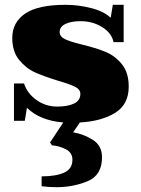

<svg xmlns="http://www.w3.org/2000/svg" viewBox="-20 -500 587 798"><path d="M312 9 284 50Q327 57 365.5 81Q404 105 404 154Q404 228 344.5 253Q285 278 214 278Q182 278 153 274V233Q212 233 246.5 217.5Q281 202 281 164Q281 134 253 120Q225 106 196 104L188 92L243 9Q146 1 92 -52L83 2H38V-153H80Q93 -112 131.5 -84.5Q170 -57 218 -57Q261 -57 287.5 -69.5Q314 -82 314 -110Q314 -128 292.5 -139Q271 -150 223 -164Q164 -182 126 -199Q88 -216 59.5 -251Q31 -286 31 -342Q31 -407 84.5 -443.5Q138 -480 253 -480Q305 -480 358.5 -466.5Q412 -453 440 -426L449 -480H494V-325H452Q444 -363 404.5 -387.5Q365 -412 315 -412Q276 -412 252 -400.5Q228 -389 228 -367Q228 -348 249.5 -337.5Q271 -327 320 -315Q378 -301 417.5 -285Q457 -269 486 -234Q515 -199 515 -140Q515 -66 458.5 -31Q402 4 312 9Z"/></svg>

Font: Taviraj Black
Style: Regular
Weight: 900
Designer: Katatrad Team
Foundry: CadsonDemak
Version: Version 1.030